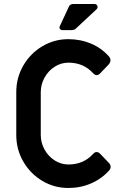

<svg xmlns="http://www.w3.org/2000/svg" viewBox="-20 -923 621 956"><path d="M61 -251V-464Q61 -536 96 -596.5Q131 -657 190.5 -692.5Q250 -728 320 -728Q381 -728 434 -705.5Q487 -683 524 -640Q530 -633 530 -623Q530 -613 522 -603L478 -557Q470 -549 462 -549Q452 -549 444 -558Q396 -611 321 -611Q284 -611 252.5 -591Q221 -571 202 -537Q183 -503 183 -464V-251Q183 -212 202 -178Q221 -144 252.5 -124Q284 -104 321 -104Q396 -104 444 -157Q452 -166 461 -166Q470 -166 478 -158L522 -112Q531 -103 531 -92Q531 -84 525 -76Q487 -33 434 -10Q381 13 320 13Q250 13 190.5 -22.5Q131 -58 96 -118.5Q61 -179 61 -251ZM278 -793 323 -890Q325 -896 331 -899.5Q337 -903 343 -903H451Q458 -903 462 -898.5Q466 -894 466 -888Q466 -882 461 -877L358 -781Q350 -773 337 -773H291Q283 -773 278.5 -779Q274 -785 278 -793Z"/></svg>

Font: Miriam Libre
Style: Bold
Weight: 700
Designer: Michal Sahar
Foundry: Hagilda
Version: Version 1.001